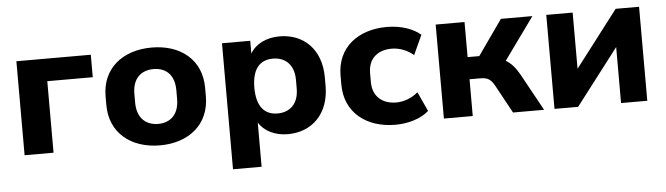

<svg xmlns="http://www.w3.org/2000/svg" viewBox="-47 -732 3807 1097"><g transform="rotate(-5 1857.0 -183.5)"><path d="M236.8 0V-410.2H497.6V-539.1H70.8V0Z M847.2 11.2C1013.2 11.2 1131.8 -85 1131.8 -244.6V-294.4C1131.8 -455.1 1013.2 -549.8 847.2 -549.8C680.7 -549.8 561 -455.1 561 -294.4V-244.6C561 -85 680.7 11.2 847.2 11.2ZM847.2 -111.8C779.3 -111.8 726.1 -153.3 726.1 -244.6V-294.4C726.1 -386.2 779.3 -426.3 847.2 -426.3C915.5 -426.3 966.8 -385.7 966.8 -294.4V-244.6C966.8 -153.8 915.5 -111.8 847.2 -111.8Z M1414.1 183.6V-70.3C1444.3 -19.5 1506.8 11.2 1580.6 11.2C1717.3 11.2 1818.4 -83.5 1818.4 -244.6V-294.4C1818.4 -456.1 1717.3 -549.8 1580.6 -549.8C1505.4 -549.8 1442.4 -518.6 1412.1 -465.8V-539.1H1250V183.6ZM1531.7 -111.8C1457.5 -111.8 1412.1 -161.6 1412.1 -269.5C1412.1 -377.9 1457.5 -426.3 1531.7 -426.3C1599.6 -426.3 1652.8 -384.3 1652.8 -294.4V-244.6C1652.8 -153.3 1599.6 -111.8 1531.7 -111.8Z M2196.8 11.2C2269 11.2 2343.3 -9.8 2389.2 -51.3L2337.9 -163.1C2301.8 -131.3 2254.9 -115.2 2212.9 -115.2C2135.7 -115.2 2078.1 -159.2 2078.1 -244.1V-294.9C2078.1 -381.8 2135.3 -423.8 2212.9 -423.8C2255.9 -423.8 2302.7 -406.7 2337.9 -376L2389.2 -488.3C2344.2 -527.3 2272.5 -549.8 2196.3 -549.8C2032.2 -549.8 1908.7 -459 1908.7 -294.9V-244.6C1908.7 -82.5 2032.2 11.2 2196.8 11.2Z M2641.1 0V-210.9H2703.1C2743.2 -210.9 2762.7 -199.7 2783.7 -162.1L2872.1 0H3050.3L2932.6 -213.9C2910.6 -252.9 2886.2 -280.8 2856.4 -297.9L3030.3 -539.1H2849.6L2708 -337.9H2641.1V-539.1H2475.6V0Z M3245.6 0 3491.7 -321.3V0H3642.1V-539.1H3507.8L3261.2 -216.8V-539.1H3109.9V0Z"/></g></svg>

Font: Winston ExtraBold
Style: Regular
Weight: 800
Designer: Vernon Adams, Kim Jin-seong, David Berlow, Cristiano Sobral
Foundry: The Winston Project Authors
Version: Version 3.004